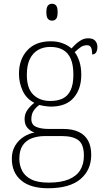

<svg xmlns="http://www.w3.org/2000/svg" viewBox="-20 -763 556 1023"><path d="M236 240Q142 240 92.5 198Q43 156 43 83Q43 42 61 12.5Q79 -17 107 -34.5Q135 -52 164 -57Q142 -64 126.5 -81.5Q111 -99 111 -129Q111 -158 128.5 -180.5Q146 -203 163 -215Q120 -237 100.5 -280Q81 -323 81 -370Q81 -446 125 -494.5Q169 -543 251 -543Q287 -543 315 -532Q343 -521 361 -505Q370 -515 383 -527.5Q396 -540 413 -549.5Q430 -559 450 -559Q476 -559 487.5 -545.5Q499 -532 499 -513Q499 -496 492.5 -484.5Q486 -473 471 -473Q471 -498 465 -510Q459 -522 444 -522Q424 -522 409.5 -511.5Q395 -501 378 -485Q393 -466 403 -435.5Q413 -405 413 -364Q413 -289 372.5 -242Q332 -195 251 -195Q239 -195 218.5 -198Q198 -201 190 -204Q172 -192 159.5 -173.5Q147 -155 147 -128Q147 -98 173 -87Q199 -76 238 -76H317Q367 -76 400 -60Q433 -44 449.5 -13.5Q466 17 466 62Q466 143 408.5 191.5Q351 240 236 240ZM239 210Q304 210 345.5 193Q387 176 407 144Q427 112 427 67Q427 6 397.5 -16Q368 -38 311 -38H219Q181 -38 150 -26.5Q119 -15 101 11.5Q83 38 83 83Q83 117 97.5 146Q112 175 146 192.5Q180 210 239 210ZM248 -225Q288 -225 315 -238.5Q342 -252 356.5 -283Q371 -314 371 -365Q371 -417 357 -449.5Q343 -482 315.5 -497.5Q288 -513 248 -513Q211 -513 183 -497Q155 -481 139 -448.5Q123 -416 123 -364Q123 -292 157.5 -258.5Q192 -225 248 -225ZM257 -653Q244 -653 235.5 -662.5Q227 -672 227 -698Q227 -724 235.5 -733.5Q244 -743 257 -743Q271 -743 279 -733.5Q287 -724 287 -698Q287 -672 279 -662.5Q271 -653 257 -653Z"/></svg>

Font: Noto Serif Hebrew ExtraLight
Style: Regular
Weight: 250
Version: Version 2.003